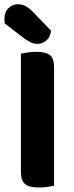

<svg xmlns="http://www.w3.org/2000/svg" viewBox="-25 -854 339 882"><path d="M71 -423H223.4V-1.2Q213.9 1.5 194 4.4Q174.1 7.3 153 7.3Q108.2 7.3 89.6 -8.9Q71 -25.2 71 -64.7ZM223.4 -231.4H71V-607.5Q81.3 -609.5 101.7 -612.8Q122.1 -616 141.7 -616Q185 -616 204.2 -601.1Q223.4 -586.1 223.4 -544.1ZM88.1 -676.2 -2.9 -746Q-3.9 -750 -4.3 -756.4Q-4.7 -762.8 -4.7 -766.3Q-4.7 -798.3 13.6 -816.4Q31.8 -834.5 59 -834.5Q91.4 -834.5 123.8 -802L209.4 -713.2Q206.1 -682.8 187.7 -667.7Q169.3 -652.6 147.7 -652.6Q129.4 -652.6 116.2 -659.4Q103 -666.2 88.1 -676.2Z"/></svg>

Font: Baloo Bhaijaan 2
Style: Regular
Weight: 400
Designer: Sanskriti Dholi, Noopur Datye and Ek Type
Foundry: Ek Type
Version: Version 1.701